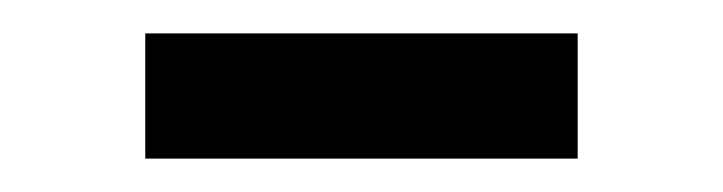

<svg xmlns="http://www.w3.org/2000/svg" viewBox="-20 -325 433 115"><path d="M67 -230V-305H326V-230Z"/></svg>

Font: Nunito Sans 10pt SemiCondensed Medium
Style: Regular
Weight: 500
Width: 4
Designer: Vernon Adams
Foundry: Vernon Adams
Version: Version 3.101;gftools[0.9.27]